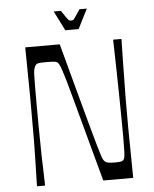

<svg xmlns="http://www.w3.org/2000/svg" viewBox="-58 -916 775 964"><g transform="rotate(-5 329.5 -433.5)"><path d="M89 0Q91 -75 92 -123.5Q93 -172 93.5 -203Q94 -234 94 -256Q94 -278 94 -299Q94 -320 94 -350Q94 -380 94 -401Q94 -422 94 -444Q94 -466 93.5 -497Q93 -528 92.5 -576.5Q92 -625 91 -700H265Q303 -558 330 -458.5Q357 -359 374.5 -294.5Q392 -230 403 -192Q414 -154 420 -134.5Q426 -115 429.5 -108Q433 -101 437 -97Q443 -90 454 -87.5Q465 -85 489 -85Q509 -85 517.5 -86.5Q526 -88 531 -92Q535 -96 537.5 -103.5Q540 -111 541 -134Q542 -157 542 -206Q542 -237 541.5 -290Q541 -343 540 -409.5Q539 -476 537.5 -550.5Q536 -625 534 -700H576Q574 -625 573.5 -576.5Q573 -528 572.5 -497Q572 -466 571.5 -444Q571 -422 571 -401Q571 -380 571 -350Q571 -320 571 -299Q571 -278 571 -256Q571 -234 571.5 -203Q572 -172 572.5 -123.5Q573 -75 574 0H423Q384 -145 356.5 -245.5Q329 -346 311.5 -411.5Q294 -477 283 -515Q272 -553 265.5 -571.5Q259 -590 255.5 -596.5Q252 -603 249 -607Q243 -614 230.5 -615.5Q218 -617 189 -617Q162 -617 152 -615.5Q142 -614 137 -608Q132 -602 128.5 -592.5Q125 -583 124 -561Q123 -539 123 -494Q123 -463 123 -411Q123 -359 123.5 -293Q124 -227 125.5 -152Q127 -77 130 0ZM299 -768 249 -867H285Q303 -840 311 -829Q319 -818 323 -816Q327 -814 332 -814Q339 -814 342.5 -816Q346 -818 353.5 -829Q361 -840 379 -867H416L366 -768Z"/></g></svg>

Font: Ojuju
Style: Regular
Weight: 400
Designer: Chisaokwu Joboson, Mirko Velimirovic
Foundry: Udi Foundry
Version: Version 1.000